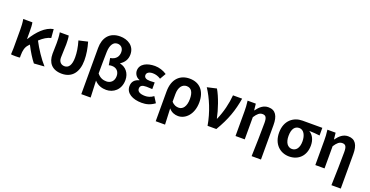

<svg xmlns="http://www.w3.org/2000/svg" viewBox="-34 -1744 5548 2878"><g transform="rotate(20 2740.5 -305.5)"><path d="M79 -196V-98C79 -64 77 -24 75 0C79 6 217 6 218 0C218 -4 217 -10 217 -16V-33C217 -114 231 -169 271 -212L291 -234C342 -134 397 -46 444 12L609 0C531 -85 441 -222 384 -332C447 -390 499 -422 558 -436L547 -574C419 -552 311 -436 227 -300H222V-423C222 -475 220 -526 212 -560H139H66C77 -503 79 -437 79 -393Z M1024 -557 953 -541C983 -440 994 -359 994 -284C994 -160 953 -106 888 -106C837 -106 795 -139 795 -209C795 -282 802 -373 802 -423C802 -475 800 -521 792 -560H720H649C660 -499 661 -437 661 -393C661 -335 657 -278 657 -220C657 -79 730 14 888 14C1048 14 1140 -99 1140 -290C1140 -385 1123 -481 1096 -574Z M1269 -167V201H1343H1418C1415 112 1411 27 1407 -65C1464 -3 1533 14 1596 14C1706 14 1819 -64 1819 -224C1819 -333 1751 -412 1659 -429V-434C1722 -474 1758 -532 1758 -609C1758 -748 1642 -812 1523 -812C1349 -812 1269 -693 1269 -536ZM1442 -650C1460 -680 1488 -696 1523 -696C1572 -696 1617 -663 1617 -595C1617 -530 1584 -471 1490 -456L1508 -347C1523 -352 1539 -354 1557 -354C1635 -354 1675 -301 1675 -234C1675 -150 1620 -107 1555 -107C1507 -107 1453 -121 1407 -180C1407 -239 1407 -296 1408 -353C1409 -411 1410 -468 1411 -525C1413 -578 1423 -621 1442 -650Z M2001 -536C1958 -510 1930 -470 1930 -416C1930 -369 1959 -316 2016 -297V-292C1951 -275 1906 -235 1906 -158C1906 -102 1934 -59 1980 -30C2026 -1 2090 14 2161 14C2234 14 2296 -1 2367 -53L2308 -146C2263 -111 2215 -100 2176 -100C2095 -100 2050 -126 2050 -173C2050 -219 2082 -238 2149 -238C2179 -238 2210 -236 2243 -234V-340C2217 -338 2190 -337 2167 -337C2105 -337 2074 -358 2074 -396C2074 -437 2114 -460 2171 -460C2216 -460 2260 -446 2299 -420L2354 -515C2299 -552 2231 -574 2164 -574C2102 -574 2044 -562 2001 -536Z M2456 -36V201H2530H2605C2601 114 2598 36 2594 -54C2637 -3 2691 14 2743 14C2860 14 2974 -97 2974 -289C2974 -468 2879 -574 2718 -574C2570 -574 2456 -479 2456 -273ZM2628 -409C2650 -438 2680 -453 2713 -453C2789 -453 2824 -394 2824 -287C2824 -226 2811 -181 2790 -151C2770 -122 2741 -107 2710 -107C2672 -107 2634 -116 2594 -161V-283C2594 -337 2607 -380 2628 -409Z M3076 -557 3001 -540C3092 -402 3175 -207 3210 0H3350C3471 -204 3525 -362 3558 -560H3485H3412C3401 -425 3366 -280 3308 -149H3304C3279 -277 3215 -467 3151 -574Z M4135 -74V-349C4135 -490 4090 -574 3974 -574C3896 -574 3841 -527 3790 -457H3787L3776 -560H3645C3654 -499 3656 -437 3656 -393V0H3803V-354C3846 -420 3879 -448 3925 -448C3978 -448 3997 -418 3997 -331C3997 -193 3992 24 3986 201H4060H4135Z M4757 -560H4678H4520C4382 -560 4252 -468 4252 -273C4252 -88 4370 14 4513 14C4660 14 4767 -86 4767 -251C4767 -341 4732 -411 4673 -446V-450C4732 -449 4775 -445 4837 -438V-560ZM4433 -150C4413 -179 4402 -221 4402 -273C4402 -390 4448 -440 4515 -440C4551 -440 4579 -420 4598 -389C4617 -357 4627 -314 4627 -266C4627 -165 4583 -106 4515 -106C4481 -106 4453 -122 4433 -150Z M5408 -74V-349C5408 -490 5363 -574 5247 -574C5169 -574 5114 -527 5063 -457H5060L5049 -560H4918C4927 -499 4929 -437 4929 -393V0H5076V-354C5119 -420 5152 -448 5198 -448C5251 -448 5270 -418 5270 -331C5270 -193 5265 24 5259 201H5333H5408Z"/></g></svg>

Font: GenSekiGothic2 TW B
Style: Regular
Weight: 700
Version: Version 2.100;PS 2.1;hotconv 16.6.51;makeotf.lib2.5.65220 DE